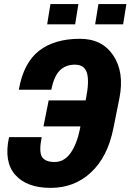

<svg xmlns="http://www.w3.org/2000/svg" viewBox="-20 -912 640 942"><path d="M372.6 -721.7Q481.4 -721.7 536.1 -639.6Q590.8 -557.6 565.9 -430.2L536.1 -281.7Q508.3 -142.6 426.8 -66.4Q345.2 9.8 228.5 9.8Q111.8 9.8 55.2 -53.7Q-1.5 -117.2 23.9 -236.8L25.4 -239.3H184.6Q170.4 -168.9 185.5 -143.1Q201.2 -117.2 248 -117.2Q294.9 -117.2 326.2 -161.1Q357.4 -205.1 372.6 -280.8L374.5 -292H193.4L218.8 -419.4H399.9L402.3 -430.2Q418.5 -512.7 406.7 -553.7Q394.5 -594.7 347.7 -594.7Q300.8 -594.7 272.5 -565.4Q244.1 -536.1 231.9 -471.7H73.7L72.8 -474.6Q96.2 -604.5 171.9 -663.1Q247.6 -721.7 372.6 -721.7ZM348.6 -792.5H211.4L227.5 -892.1H364.7ZM584 -792.5H446.8L462.9 -892.1H600.1Z"/></svg>

Font: Roboto-BlackItalic
Style: Italic
Weight: 900
Italic angle: -12°
Designer: Google
Version: Version 1.100141; 2013